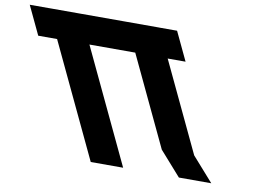

<svg xmlns="http://www.w3.org/2000/svg" viewBox="-334 -818 1283 933"><g transform="rotate(10 307.0 -351.5)"><path d="M60.3 -561.9H286.4L495.3 -120L600.6 -0.9H760.4L655.1 -120L446.6 -561H534.8L468.1 -702H380L379.9 -702.1H220.1H-6H-165.8L-165.7 -702H-258.9L-192.2 -561H-99.1L165.7 -0.9H325.5Z"/></g></svg>

Font: Hussar
Style: BdOpOblFive
Weight: 700
Foundry: Cannot Into Space Fonts
Version: Version 2.00